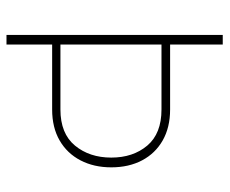

<svg xmlns="http://www.w3.org/2000/svg" viewBox="-76 -614 690 577"><g transform="rotate(90 268.5 -325.0)"><path d="M113.3 -162.1V-465.8H308.6Q380.9 -465.8 417 -423.1Q453.1 -380.4 453.1 -314.9Q453.1 -249.5 417 -205.8Q380.9 -162.1 308.6 -162.1ZM113.3 0V-137.2H308.6Q362.8 -137.2 401.6 -159.7Q440.4 -182.1 461.4 -222.4Q482.4 -262.7 482.4 -314.9Q482.4 -367.7 461.4 -407.5Q440.4 -447.3 401.4 -469.5Q362.3 -491.7 308.6 -491.7H113.3V-649.9H84.5V0Z"/></g></svg>

Font: Estedad-FD-VF Thin
Style: Regular
Weight: 100
Designer: Amin Abedi
Version: Version 5.0